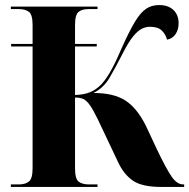

<svg xmlns="http://www.w3.org/2000/svg" viewBox="-20 -740 750 760"><path d="M23 0V-10H55Q80 -10 94.5 -21.5Q109 -33 109 -74V-556H24V-566H109V-641Q109 -682 94.5 -693Q80 -704 55 -704H23V-714H366V-704H330Q305 -704 291 -693Q277 -682 277 -640V-566H363V-556H277V-364Q312 -365 336.5 -375Q361 -385 383 -408Q404 -432 423 -467.5Q442 -503 465 -557Q493 -619 514.5 -654.5Q536 -690 558 -705Q580 -720 610 -720Q646 -720 666.5 -700.5Q687 -681 687 -648Q687 -623 675 -605Q663 -587 641 -583Q636 -604 620.5 -619Q605 -634 574 -634Q557 -634 541 -626Q525 -618 507 -596Q489 -574 467 -531Q437 -472 413.5 -432Q390 -392 350 -372Q430 -372 476.5 -342Q523 -312 558 -241L602 -147Q639 -70 660 -40Q681 -10 705 -10H709V0H619Q542 0 506 -25Q470 -50 448 -97L367 -268Q349 -305 336 -323.5Q323 -342 310 -348Q297 -354 277 -354V-74Q277 -32 291.5 -21Q306 -10 331 -10H366V0Z"/></svg>

Font: Noto Serif Display SemiCondensed ExtraBold
Style: Regular
Weight: 800
Width: 4
Designer: Monotype Design Team
Foundry: Monotype Imaging Inc.
Version: Version 2.009